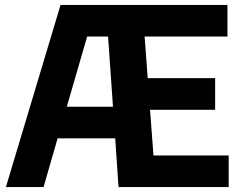

<svg xmlns="http://www.w3.org/2000/svg" viewBox="-20 -760 980 780"><path d="M4 0 226 -740H904V-611.5H567.5L580 -442.5H854V-314H589.5L603.5 -128.5H909V0H461.5L448 -198H214L157 0ZM334 -611.5 251.5 -326.5H439L419 -611.5Z"/></svg>

Font: Encode Sans SemiCondensed SemiCondensed
Style: Bold
Weight: 700
Width: 4
Designer: Multiple Designers
Foundry: Impallari Type
Version: Version 3.000; ttfautohint (v1.8.3) -l 8 -r 50 -G 200 -x 14 